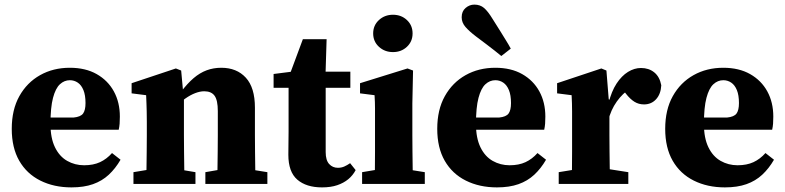

<svg xmlns="http://www.w3.org/2000/svg" viewBox="-20 -798 3405 833"><path d="M290 15Q214 15 155 -14.5Q96 -44 63.5 -100.5Q31 -157 31 -239Q31 -322 64 -381Q97 -440 154 -472Q211 -504 283 -504Q351 -504 399.5 -476.5Q448 -449 474 -401.5Q500 -354 500 -292Q500 -275 499 -261.5Q498 -248 495 -235H110V-288H299Q330 -291 340.5 -305.5Q351 -320 351 -351Q351 -385 342 -407Q333 -429 317.5 -439.5Q302 -450 283 -450Q259 -450 240 -432.5Q221 -415 210 -373.5Q199 -332 199 -260Q199 -199 218.5 -159Q238 -119 271.5 -100Q305 -81 345 -81Q385 -81 414 -94.5Q443 -108 466 -134L503 -105Q481 -67 452 -40Q423 -13 383.5 1Q344 15 290 15Z M559 0V-51L655 -67H733L828 -51V0ZM614 0Q615 -25 615.5 -62.5Q616 -100 616.5 -140Q617 -180 617 -212V-269Q617 -296 616.5 -314Q616 -332 615.5 -348.5Q615 -365 614 -385L551 -393V-437L743 -501L766 -492L776 -383L778 -381V-212Q778 -180 778.5 -140Q779 -100 779.5 -62.5Q780 -25 781 0ZM871 0V-51L963 -67H1040L1140 -51V0ZM922 0Q923 -25 923.5 -62Q924 -99 924.5 -139Q925 -179 925 -212V-316Q925 -363 911 -382.5Q897 -402 866 -402Q848 -402 827 -394Q806 -386 784 -370.5Q762 -355 742 -333L738 -399H765Q793 -436 820 -459Q847 -482 876.5 -493Q906 -504 940 -504Q1007 -504 1046.5 -461Q1086 -418 1086 -331V-212Q1086 -179 1086.5 -139Q1087 -99 1087.5 -62Q1088 -25 1089 0Z M1314 -417V-487H1500V-417ZM1377 15Q1309 15 1270 -18.5Q1231 -52 1231 -127Q1231 -153 1231.5 -176Q1232 -199 1232 -227V-417H1167V-477L1285 -492L1229 -453L1294 -628H1397L1392 -466L1393 -449V-138Q1393 -103 1408 -86.5Q1423 -70 1446 -70Q1461 -70 1473.5 -75.5Q1486 -81 1499 -90L1523 -60Q1511 -37 1491 -20.5Q1471 -4 1443 5.5Q1415 15 1377 15Z M1551 0V-51L1646 -67H1723L1823 -51V0ZM1605 0Q1606 -25 1606.5 -62.5Q1607 -100 1607 -140Q1607 -180 1607 -212V-260Q1607 -300 1607 -327.5Q1607 -355 1605 -385L1542 -393V-437L1748 -501L1772 -492L1769 -349V-212Q1769 -180 1769.5 -140Q1770 -100 1770.5 -62.5Q1771 -25 1772 0ZM1685 -572Q1649 -572 1624 -595Q1599 -618 1599 -653Q1599 -688 1624 -711Q1649 -734 1685 -734Q1721 -734 1745.5 -711Q1770 -688 1770 -653Q1770 -618 1745.5 -595Q1721 -572 1685 -572Z M2136 15Q2060 15 2001 -14.5Q1942 -44 1909.5 -100.5Q1877 -157 1877 -239Q1877 -322 1910 -381Q1943 -440 2000 -472Q2057 -504 2129 -504Q2197 -504 2245.5 -476.5Q2294 -449 2320 -401.5Q2346 -354 2346 -292Q2346 -275 2345 -261.5Q2344 -248 2341 -235H1956V-288H2145Q2176 -291 2186.5 -305.5Q2197 -320 2197 -351Q2197 -385 2188 -407Q2179 -429 2163.5 -439.5Q2148 -450 2129 -450Q2105 -450 2086 -432.5Q2067 -415 2056 -373.5Q2045 -332 2045 -260Q2045 -199 2064.5 -159Q2084 -119 2117.5 -100Q2151 -81 2191 -81Q2231 -81 2260 -94.5Q2289 -108 2312 -134L2349 -105Q2327 -67 2298 -40Q2269 -13 2229.5 1Q2190 15 2136 15ZM2196 -587 2155 -555Q2142 -566 2126.5 -578Q2111 -590 2091.5 -605Q2072 -620 2045 -640Q2016 -662 1999.5 -681Q1983 -700 1983 -723Q1983 -749 2000 -763.5Q2017 -778 2038 -778Q2063 -778 2080 -763.5Q2097 -749 2117 -716Q2137 -685 2151 -662Q2165 -639 2176 -621.5Q2187 -604 2196 -587Z M2404 0V-51L2502 -67H2604L2706 -51V0ZM2460 0Q2461 -25 2461.5 -62.5Q2462 -100 2462 -140Q2462 -180 2462 -212V-270Q2462 -296 2462 -314.5Q2462 -333 2461.5 -349Q2461 -365 2460 -385L2397 -393V-437L2589 -501L2611 -492L2621 -367L2624 -366V-212Q2624 -180 2624.5 -140Q2625 -100 2625.5 -62.5Q2626 -25 2626 0ZM2619 -275 2589 -350H2620Q2633 -402 2655 -435.5Q2677 -469 2704.5 -486Q2732 -503 2761 -503Q2795 -503 2818.5 -484Q2842 -465 2849 -428Q2847 -390 2826.5 -367.5Q2806 -345 2774 -345Q2751 -345 2732.5 -356.5Q2714 -368 2696 -391L2670 -425L2714 -413Q2682 -394 2656 -357.5Q2630 -321 2619 -275Z M3125 15Q3049 15 2990 -14.5Q2931 -44 2898.5 -100.5Q2866 -157 2866 -239Q2866 -322 2899 -381Q2932 -440 2989 -472Q3046 -504 3118 -504Q3186 -504 3234.5 -476.5Q3283 -449 3309 -401.5Q3335 -354 3335 -292Q3335 -275 3334 -261.5Q3333 -248 3330 -235H2945V-288H3134Q3165 -291 3175.5 -305.5Q3186 -320 3186 -351Q3186 -385 3177 -407Q3168 -429 3152.5 -439.5Q3137 -450 3118 -450Q3094 -450 3075 -432.5Q3056 -415 3045 -373.5Q3034 -332 3034 -260Q3034 -199 3053.5 -159Q3073 -119 3106.5 -100Q3140 -81 3180 -81Q3220 -81 3249 -94.5Q3278 -108 3301 -134L3338 -105Q3316 -67 3287 -40Q3258 -13 3218.5 1Q3179 15 3125 15Z"/></svg>

Font: Source Serif 4 18pt
Style: Bold
Weight: 700
Designer: Frank Grießhammer
Foundry: Adobe Systems Incorporated
Version: Version 4.004;hotconv 1.0.116;makeotfexe 2.5.65601